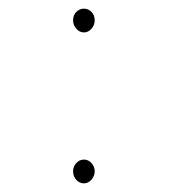

<svg xmlns="http://www.w3.org/2000/svg" viewBox="-20 -412 390 444"><path d="M174 -337Q164 -337 156.5 -345.5Q149 -354 149 -365Q149 -377 156.5 -384.5Q164 -392 174 -392Q184 -392 191.5 -384.5Q199 -377 199 -365Q199 -354 191.5 -345.5Q184 -337 174 -337ZM174 12Q164 12 156.5 4Q149 -4 149 -16Q149 -27 156.5 -35Q164 -43 174 -43Q184 -43 191.5 -35Q199 -27 199 -16Q199 -5 191.5 3.5Q184 12 174 12Z"/></svg>

Font: Inconsolata ExtraCondensed ExtraLight
Style: Regular
Weight: 200
Width: 2
Monospace: yes
Designer: Raph Levien, Cyreal, Brenton Simpson
Foundry: Raph Levien, Cyreal, Google
Version: Version 3.001; ttfautohint (v1.8.2.53-6de2)